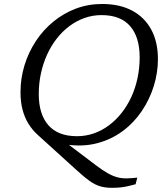

<svg xmlns="http://www.w3.org/2000/svg" viewBox="-20 -712 806 941"><path d="M359.5 125.5 166.5 -49.5Q139 -74 119.8 -105Q100.5 -136 90.5 -174.5Q80.5 -213 80.5 -259.5Q80.5 -328.5 100.2 -392.5Q120 -456.5 156 -511Q192 -565.5 241.8 -606.2Q291.5 -647 352 -669.8Q412.5 -692.5 480.5 -692.5Q566.5 -692.5 627.5 -660Q688.5 -627.5 721.2 -567Q754 -506.5 754 -422.5Q754 -356 733.8 -290.5Q713.5 -225 675 -167.8Q636.5 -110.5 581.2 -69.5Q526 -28.5 455.8 -10Q385.5 8.5 302.5 -4L285 -27L449.5 97.5Q482.5 122.5 507.2 136.5Q532 150.5 554 156.5Q576 162.5 599.5 162.2Q623 162 653 158.5L644.5 191Q624.5 196.5 606.8 200.5Q589 204.5 570.5 206.5Q552 208.5 529 208.5Q496 208.5 470.8 201Q445.5 193.5 420 175.5Q394.5 157.5 359.5 125.5ZM170 -251Q170 -152 217.2 -98.2Q264.5 -44.5 357 -44.5Q400.5 -44.5 440 -58.2Q479.5 -72 514 -97.8Q548.5 -123.5 576.2 -158.8Q604 -194 623.8 -237Q643.5 -280 654 -329.2Q664.5 -378.5 664.5 -431Q664.5 -530.5 617.5 -584.2Q570.5 -638 477.5 -638Q434.5 -638 394.8 -624Q355 -610 320.8 -584.5Q286.5 -559 258.8 -523.8Q231 -488.5 211.2 -445.2Q191.5 -402 180.8 -353Q170 -304 170 -251Z"/></svg>

Font: Newsreader
Style: Italic
Weight: 400
Italic angle: -17°
Designer: Hugues Gentile
Foundry: Production Type
Version: Version 1.003